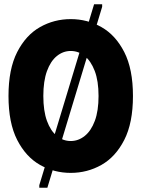

<svg xmlns="http://www.w3.org/2000/svg" viewBox="-20 -802 666 904"><path d="M20 -350Q20 -477 61 -557Q102 -637 168.5 -674.5Q235 -712 313 -712Q391 -712 457.5 -674.5Q524 -637 565 -557Q606 -477 606 -350Q606 -223 565 -143Q524 -63 457.5 -25.5Q391 12 313 12Q235 12 168.5 -25.5Q102 -63 61 -143Q20 -223 20 -350ZM184 -350Q184 -280 201 -233Q218 -186 247.5 -162Q277 -138 313 -138Q349 -138 379 -162Q409 -186 426.5 -233Q444 -280 444 -350Q444 -421 426 -468Q408 -515 378.5 -538.5Q349 -562 313 -562Q277 -562 247.5 -538Q218 -514 201 -467Q184 -420 184 -350ZM423 -782H461V-770L203 82H165V70Z"/></svg>

Font: Phudu
Style: Bold
Weight: 700
Version: Version 1.005;gftools[0.9.23]